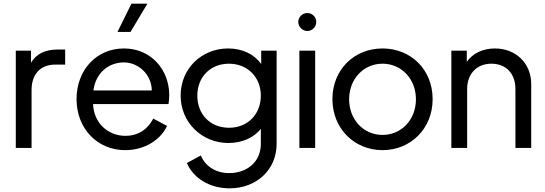

<svg xmlns="http://www.w3.org/2000/svg" viewBox="-20 -806 2970 1046"><path d="M292 -536C292 -536 335 -536 335 -536C335 -536 335 -454 335 -454C335 -454 279 -454 279 -454C203 -454 152 -404 152 -316C152 -316 152 0 152 0C152 0 66 0 66 0C66 0 66 -530 66 -530C66 -530 149 -530 149 -530C149 -530 149 -464 149 -464C177 -513 228 -536 292 -536Z M783 -786C783 -786 691 -632 691 -632C691 -632 620 -632 620 -632C620 -632 696 -786 696 -786C696 -786 783 -786 783 -786ZM902 -288C902 -273 901 -256 898 -239C898 -239 487 -239 487 -239C491 -134 570 -66 663 -66C738 -66 787 -106 815 -160C815 -160 890 -120 890 -120C857 -47 771 12 662 12C510 12 397 -106 397 -266C397 -426 507 -542 655 -542C806 -542 902 -423 902 -288ZM489 -313C489 -313 807 -313 807 -313C806 -401 733 -466 655 -466C572 -466 501 -409 489 -313Z M1403 -530C1403 -530 1487 -530 1487 -530C1487 -530 1487 -22 1487 -22C1487 118 1378 220 1231 220C1119 220 1032 162 998 82C998 82 1074 41 1074 41C1095 92 1147 137 1229 137C1322 137 1401 79 1401 -22C1401 -22 1401 -104 1401 -104C1362 -55 1298 -27 1224 -27C1080 -27 964 -139 964 -285C964 -433 1079 -542 1223 -542C1301 -542 1366 -510 1403 -457C1403 -457 1403 -530 1403 -530ZM1228 -110C1331 -110 1401 -185 1401 -285C1401 -386 1328 -459 1227 -459C1130 -459 1055 -390 1055 -285C1055 -182 1126 -110 1228 -110Z M1611 0C1611 0 1611 -530 1611 -530C1611 -530 1697 -530 1697 -530C1697 -530 1697 0 1697 0C1697 0 1611 0 1611 0ZM1654 -735C1627 -735 1605 -713 1605 -686C1605 -660 1628 -637 1654 -637C1681 -637 1703 -660 1703 -686C1703 -713 1682 -735 1654 -735Z M2064 12C1911 12 1791 -105 1791 -266C1791 -427 1910 -542 2064 -542C2218 -542 2337 -427 2337 -266C2337 -105 2217 12 2064 12ZM2064 -71C2167 -71 2246 -154 2246 -265C2246 -376 2167 -459 2064 -459C1961 -459 1882 -376 1882 -265C1882 -154 1961 -71 2064 -71Z M2676 -542C2791 -542 2874 -460 2874 -349C2874 -349 2874 0 2874 0C2874 0 2788 0 2788 0C2788 0 2788 -321 2788 -321C2788 -405 2737 -459 2657 -459C2578 -459 2525 -404 2525 -321C2525 -321 2525 0 2525 0C2525 0 2439 0 2439 0C2439 0 2439 -530 2439 -530C2439 -530 2523 -530 2523 -530C2523 -530 2523 -469 2523 -469C2554 -515 2611 -542 2676 -542Z"/></svg>

Font: Preevio_Regular
Style: Regular
Weight: 500
Designer: Gumpita Rahayu
Foundry: Tokotype Studio
Version: ""